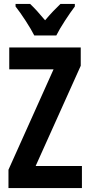

<svg xmlns="http://www.w3.org/2000/svg" viewBox="-20 -955 457 975"><path d="M287 -935Q267 -916 249.5 -897.5Q232 -879 209 -852Q165 -905 133 -935H59V-922Q82 -893 110.5 -849Q139 -805 154 -775H266Q282 -807 310 -850Q338 -893 360 -922V-935ZM396 -112H161L390 -621V-714H27V-603H252L23 -93V0H396Z"/></svg>

Font: Noto Sans UI Condensed
Style: Bold
Weight: 700
Width: 3
Designer: Monotype Design Team
Foundry: Monotype Imaging Inc.
Version: 1.001